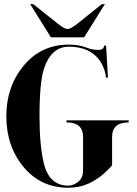

<svg xmlns="http://www.w3.org/2000/svg" viewBox="-20 -879 645 904"><path d="M297.9 -742.2Q312.5 -742.2 344.7 -767.6L459 -859.4H473.6L376 -703.1H219.7L122.1 -859.4H136.7L252 -767.6Q284.2 -742.2 297.9 -742.2ZM301.8 -4.9Q323.7 -4.9 347.4 -22.5Q371.1 -40 371.1 -78.1V-234.4Q371.1 -302.7 293 -302.7V-312.5H585.9V-302.7Q507.8 -302.7 507.8 -234.4V-100.6Q455.1 -40 394.5 -13.7Q352.5 4.9 301.8 4.9Q171.9 4.9 90.8 -92.8Q9.8 -190.4 9.8 -332Q9.8 -471.7 91.8 -570.3Q173.8 -668.9 303.7 -668.9Q349.6 -668.9 383.3 -656.2Q414.6 -644 441.9 -644Q469.7 -644 469.7 -664.1H479.5L488.3 -513.7H478.5Q478.5 -529.3 471.2 -550.8Q449.2 -614.7 392.6 -641.6Q355.5 -659.2 304.7 -659.2Q221.7 -659.2 187.5 -556.6Q166 -491.7 166 -332Q166 -193.4 186.5 -109.4Q211.9 -4.9 301.8 -4.9Z"/></svg>

Font: spinwerad
Style: Bold
Weight: 700
Width: 7
Version: Version 0.3